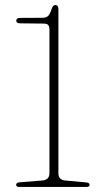

<svg xmlns="http://www.w3.org/2000/svg" viewBox="-20 -741 406 761"><path d="M60 -648.5Q44.5 -648.5 44.5 -659Q44.5 -670 59.5 -670L148.5 -670.5Q162 -670.5 169.8 -677Q177.5 -683.5 184.5 -705Q189.5 -721 199 -721Q211.5 -721 211.5 -704V-54.5Q211.5 -27.5 239.5 -25.5L321 -18Q335 -17 335 -8.5Q335 0 322.5 0H57Q44 0 44 -8.5Q44 -17.5 58.5 -18.5L146.5 -25.5Q176 -27.5 176 -54.5V-620.5Q176 -636.5 171 -642Q166 -647.5 153 -647.5Z"/></svg>

Font: Fraunces 72pt S050 Thin
Style: Regular
Weight: 100
Version: Version 1.000; ttfautohint (v1.8.3)